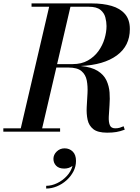

<svg xmlns="http://www.w3.org/2000/svg" viewBox="-58 -770 820 1123"><path d="M254.5 159.2Q254.5 134.8 273.7 116.2Q292.9 97.6 320.1 97.6Q348.1 97.6 367.3 116.4Q386.5 135.2 386.5 171.2Q386.5 204 371.3 233Q356.1 262 330.9 284.6Q305.7 307.2 274.7 320Q243.7 332.8 212.1 332.8V316.8Q243.7 316.8 275.9 301.4Q308.1 286 332.7 259.6Q357.3 233.2 366.1 200.4Q345.3 216 317.7 216Q286.5 216 270.5 199.4Q254.5 182.8 254.5 159.2ZM-38.5 -19.5H63.5L229.5 -730.5H126.5V-750H479Q544.5 -750 594.5 -735.5Q644.5 -721 673 -688Q701.5 -655 701.5 -600Q701.5 -501.5 625.2 -445.8Q549 -390 413.5 -384Q477.5 -378 513.2 -355.5Q549 -333 564.5 -300Q580 -267 582.8 -229.2Q585.5 -191.5 582.5 -154.5Q579.5 -117.5 578.2 -86.8Q577 -56 584.5 -37.8Q592 -19.5 616 -19.5Q631 -19.5 642.5 -23Q654 -26.5 665 -31.5L671.5 -11.5Q644.5 -1.5 622 2.2Q599.5 6 568.5 6Q514 6 488 -14.5Q462 -35 454.5 -69Q447 -103 449.2 -143.8Q451.5 -184.5 453.8 -225Q456 -265.5 449.5 -299.5Q443 -333.5 418.5 -354.2Q394 -375 341.5 -375H271.5L188.5 -19.5H293.5V0H-38.5ZM461.5 -730.5H354L276 -395H366.5Q418.5 -395 456 -416.2Q493.5 -437.5 517.8 -471.2Q542 -505 553.5 -543.8Q565 -582.5 565 -617.5Q565 -642 558.2 -668.2Q551.5 -694.5 529.2 -712.5Q507 -730.5 461.5 -730.5Z"/></svg>

Font: Bodoni* 11pt Medium
Style: Italic
Weight: 500
Italic angle: -13°
Version: Version 2.3